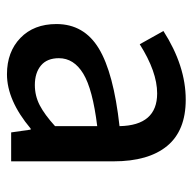

<svg xmlns="http://www.w3.org/2000/svg" viewBox="-21 -520 553 551"><g transform="rotate(90 255.5 -244.5)"><path d="M49 -130Q49 -209 119 -251.5Q189 -294 342 -311Q340 -419 248 -419Q186 -419 107 -369L69 -437Q169 -501 266 -501Q355 -501 399 -447.5Q443 -394 443 -294V0H360L352 -56H349Q268 12 193 12Q129 12 89 -26.5Q49 -65 49 -130ZM342 -126V-247Q236 -234 191.5 -207Q147 -180 147 -137Q147 -103 168 -85.5Q189 -68 224 -68Q255 -68 282 -82Q309 -96 342 -126Z"/></g></svg>

Font: Assistant SemiBold
Style: Regular
Weight: 600
Designer: Hebrew By Ben Nathan, Latin by Paul Hunt
Version: Version 2.001; ttfautohint (v1.6)